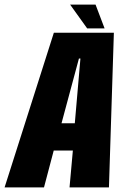

<svg xmlns="http://www.w3.org/2000/svg" viewBox="-58 -818 559 838"><path d="M-38 0 177 -675H439L417.5 0H245.5L260 -161H176.5L134 0ZM210.5 -280H268.5L293 -562.5H286.5ZM322.5 -694 248 -798H359L398.5 -694Z"/></svg>

Font: Anybody Condensed ExtraBold
Style: Italic
Weight: 800
Width: 3
Italic angle: -10°
Designer: Tyler Finck
Foundry: Etcetera Type Company
Version: Version 1.010; ttfautohint (v1.8.3) -l 8 -r 50 -G 200 -x 14 